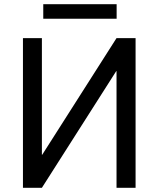

<svg xmlns="http://www.w3.org/2000/svg" viewBox="-20 -892 752 912"><path d="M624 0H533.5V-554H532L179 0H89V-711H179V-157H180.5L533.5 -711H624ZM534 -803H185.5V-872H534Z"/></svg>

Font: Roberto Sans
Style: Regular
Weight: 400
Designer: Google (font) & Cristiano Sobral (main changes)
Version: Version 1.500; ttfautohint (v1.8.4.7-5d5b-dirty)